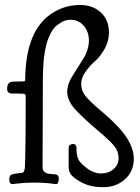

<svg xmlns="http://www.w3.org/2000/svg" viewBox="-20 -739 568 777"><path d="M30.3 5.9Q17.6 5.9 17.6 -12.7Q17.6 -16.6 18.1 -19.5Q18.6 -22.5 19.5 -24.9Q20.5 -27.3 21.5 -28.8Q22.5 -30.3 25.4 -31.7Q28.3 -33.2 29.8 -33.7Q31.2 -34.2 36.1 -35.2Q41 -36.1 43.9 -36.6Q46.9 -37.1 53.7 -37.6Q60.5 -38.1 65.4 -39.1Q69.3 -39.1 72.3 -40.5Q75.2 -42 76.7 -44.9Q78.1 -47.9 79.1 -51.3Q80.1 -54.7 80.6 -60.5Q81.1 -66.4 81.1 -71.3Q81.1 -76.2 81.5 -85Q82 -93.8 82 -100.6Q84 -151.4 84 -350.6Q84 -357.4 78.1 -358.9Q72.3 -360.4 50.8 -360.4Q39.1 -360.4 31.2 -360.4H30.3Q8.8 -360.4 8.8 -378.9Q8.8 -402.3 23.4 -407.2Q28.3 -409.2 52.7 -409.2Q77.1 -409.2 79.1 -410.2Q82 -411.1 82 -417V-418.9Q84 -596.7 169.9 -669.9Q228.5 -718.8 303.7 -718.8Q355.5 -718.8 388.2 -688.5Q420.9 -658.2 420.9 -607.4Q420.9 -572.3 403.3 -541Q385.7 -509.8 364.7 -491.7Q343.8 -473.6 326.2 -448.7Q308.6 -423.8 308.6 -399.4Q308.6 -372.1 325.7 -350.6Q342.8 -329.1 386.2 -292.5Q429.7 -255.9 459 -224.6Q521.5 -157.2 521.5 -96.7Q521.5 -45.9 485.8 -13.7Q450.2 18.6 397.5 18.6Q347.7 18.6 311.5 0Q275.4 -18.6 263.7 -38.1Q257.8 -48.8 257.8 -65.4V-130.9Q257.8 -146.5 259.8 -149.4Q266.6 -156.2 275.4 -156.2Q284.2 -156.2 287.1 -150.4Q290 -144.5 289.6 -136.7Q289.1 -128.9 291 -115.2Q293 -101.6 298.8 -90.8Q308.6 -75.2 334.5 -56.2Q360.4 -37.1 389.6 -37.1Q418.9 -37.1 439.5 -54.7Q460 -72.3 460 -99.6Q460 -126 442.4 -147.9Q424.8 -169.9 375.5 -211.4Q326.2 -252.9 292 -288.1Q252 -328.1 252 -368.2Q252 -398.4 273.9 -432.6Q295.9 -466.8 317.9 -502.9Q339.8 -539.1 339.8 -575.2Q339.8 -610.4 318.8 -634.8Q297.9 -659.2 264.6 -659.2Q252.9 -659.2 240.7 -654.8Q228.5 -650.4 210.4 -636.7Q192.4 -623 178.2 -589.8Q164.1 -556.6 158.2 -507.8Q153.3 -468.8 153.3 -389.6V-379.9Q153.3 -270.5 152.8 -200.2Q152.3 -129.9 152.3 -102.5Q152.3 -75.2 152.3 -68.4Q152.3 -58.6 153.3 -53.2Q154.3 -47.9 161.6 -42Q168.9 -36.1 183.6 -35.2Q200.2 -34.2 205.6 -33.2Q210.9 -32.2 214.4 -28.8Q217.8 -25.4 217.8 -16.6Q217.8 5.9 207 5.9H202.1Q197.3 4.9 189 3.9Q180.7 2.9 169.9 2Q159.2 1 145.5 0.5Q131.8 0 119.1 0Q105.5 0 91.8 0.5Q78.1 1 67.9 2Q57.6 2.9 49.3 3.9Q41 4.9 36.1 5.4Q31.2 5.9 30.3 5.9Z"/></svg>

Font: Goudy Bookletter 1911
Style: Regular
Weight: 400
Version: Version 2010.07.03